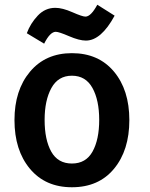

<svg xmlns="http://www.w3.org/2000/svg" viewBox="-20 -771 632 809"><path d="M283 18Q171 18 106 -60Q41 -138 41 -265Q41 -391 106.5 -469Q172 -547 283 -547Q395 -547 460 -469.5Q525 -392 525 -265Q525 -138 460.5 -60Q396 18 283 18ZM168 -266Q168 -182 196 -132Q224 -82 283 -82Q342 -82 370 -132.5Q398 -183 398 -266Q398 -349 369.5 -400.5Q341 -452 283 -452Q225 -452 196.5 -400Q168 -348 168 -266ZM342 -600Q314 -600 271 -618.5Q228 -637 215 -637Q191 -637 166 -587L93 -631Q108 -672 139 -705Q170 -738 213 -738Q243 -738 285 -719.5Q327 -701 340 -701Q363 -701 390 -751L463 -705Q406 -600 342 -600Z"/></svg>

Font: Repo
Style: DemiBold
Weight: 600
Designer: Stefan Peev
Foundry: Context Ltd
Version: Version 001.000